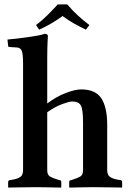

<svg xmlns="http://www.w3.org/2000/svg" viewBox="-20 -852 590 874"><path d="M286 -832Q309 -805 334.5 -781.5Q360 -758 387 -738L371 -717Q342 -731 316 -745.5Q290 -760 265 -779Q237 -759 212 -744.5Q187 -730 158 -717L144 -738Q172 -759 196 -783Q220 -807 243 -832ZM468 -77Q468 -56 480.5 -47Q493 -38 517 -34L528 -32Q536 -31 536 -23V0L534 2Q534 2 520.5 1.5Q507 1 487 1Q467 1 446.5 0.5Q426 0 411 0Q394 0 366.5 0.5Q339 1 318 1.5Q297 2 297 2L295 0V-23Q295 -31 303 -32L310 -34Q333 -41 345.5 -48.5Q358 -56 358 -77V-295Q358 -354 348 -372Q338 -390 308 -390Q295 -390 262.5 -378Q230 -366 195 -341V-77Q195 -56 207.5 -48.5Q220 -41 244 -34L251 -32Q259 -31 259 -23V0L257 2Q257 2 235.5 1.5Q214 1 186 0.5Q158 0 138 0Q125 0 105 0.5Q85 1 65.5 1Q46 1 32.5 1.5Q19 2 19 2L17 0V-23Q17 -31 25 -32L37 -34Q61 -38 73 -47Q85 -56 85 -77V-563Q85 -612 77.5 -624Q70 -636 55 -636L23 -638Q17 -638 17 -643L14 -672Q29 -673 53.5 -676Q78 -679 104 -682.5Q130 -686 151.5 -690Q173 -694 182 -698Q198 -698 198 -688Q198 -688 196.5 -660Q195 -632 195 -583V-381Q236 -412 279 -428.5Q322 -445 350 -445Q415 -445 441.5 -404Q468 -363 468 -284Z"/></svg>

Font: Libertinus Serif SemiBold
Style: Regular
Weight: 600
Designer: Philipp H. Poll, Khaled Hosny
Foundry: Caleb Maclennan
Version: Version 7.051;RELEASE